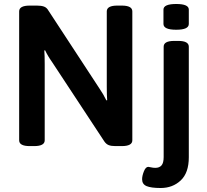

<svg xmlns="http://www.w3.org/2000/svg" viewBox="-20 -730 1035 962"><path d="M76 -27V-673Q76 -702 129 -702H165Q187 -702 200.5 -697Q214 -692 222 -678L478 -287Q498 -258 513 -227L517 -228Q515 -251 515 -296V-673Q515 -702 568 -702H590Q643 -702 643 -673V-27Q643 2 590 2H558Q537 2 524.5 -3Q512 -8 503 -21L241 -419Q219 -450 206 -478L202 -477Q204 -454 204 -409V-27Q204 2 151 2H129Q76 2 76 -27ZM692 168Q692 151 701 128.5Q710 106 723 106Q727 106 737 108.5Q747 111 758 111Q779 111 789.5 98.5Q800 86 800 57V-496Q800 -525 853 -525H873Q926 -525 926 -496V58Q926 136 885.5 174Q845 212 785 212Q737 212 714.5 202.5Q692 193 692 168ZM799 -610V-682Q799 -710 863 -710Q926 -710 926 -682V-610Q926 -581 863 -581Q799 -581 799 -610Z"/></svg>

Font: Asap-SemiBold
Style: Regular
Weight: 600
Designer: Pablo Cosgaya
Foundry: Omnibus-Type
Version: Version 2.000; ttfautohint (v1.8)